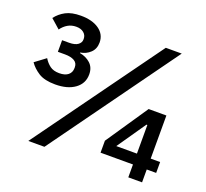

<svg xmlns="http://www.w3.org/2000/svg" viewBox="-121 -850 1071 996"><g transform="rotate(20 414.5 -352.0)"><path d="M153 -551Q186 -551 202 -563Q218 -575 218 -592V-596Q218 -616 202.5 -629Q187 -642 161 -642Q135 -642 114.5 -630Q94 -618 79 -597L28 -642Q49 -670 81 -687Q113 -704 164 -704Q227 -704 264.5 -677.5Q302 -651 302 -606Q302 -571 279.5 -549.5Q257 -528 225 -523V-520Q260 -514 284 -492Q308 -470 308 -432Q308 -382 267.5 -352.5Q227 -323 159 -323Q100 -323 67 -344Q34 -365 15 -393L74 -437Q88 -414 107.5 -399.5Q127 -385 159 -385Q191 -385 208 -399Q225 -413 225 -437V-442Q225 -465 206 -476Q187 -487 154 -487H115V-551ZM129 0 634 -698H722L218 0ZM681 0V-71H502V-137L659 -369H757V-131H809V-71H757V0ZM681 -289H676L567 -131H681Z"/></g></svg>

Font: IBM Plex Sans Thai Medm
Style: Regular
Weight: 500
Designer: Mike Abbink, Paul van der Laan, Pieter van Rosmalen, Ben Mitchell, Mark Frömberg
Foundry: Bold Monday
Version: Version 1.2